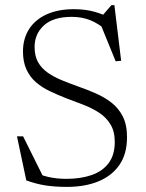

<svg xmlns="http://www.w3.org/2000/svg" viewBox="-20 -722 570 752"><path d="M419.5 -648 378.5 -658 416.5 -702H428L454.5 -484L433 -482L370 -636.5L404.5 -597.5Q365.5 -630.5 332.8 -643.2Q300 -656 261.5 -656Q188.5 -656 152 -622.5Q115.5 -589 115.5 -538Q115.5 -502.5 129.2 -478.2Q143 -454 167.5 -437Q192 -420 222.8 -407.5Q253.5 -395 287 -383Q321 -371 354.5 -356.5Q388 -342 416 -320.5Q444 -299 460.8 -266.2Q477.5 -233.5 477.5 -184.5Q477.5 -119.5 448 -76.5Q418.5 -33.5 365.8 -11.8Q313 10 242 10Q195 10 158 4.2Q121 -1.5 83 -15.5L46.5 -188H70.5L157.5 -13L97.5 -57Q134 -37 168.2 -29.2Q202.5 -21.5 239.5 -21.5Q296.5 -21.5 339.2 -36.5Q382 -51.5 405.8 -83.5Q429.5 -115.5 429.5 -166Q429.5 -207.5 412.5 -235.2Q395.5 -263 367.5 -281Q339.5 -299 305.8 -312Q272 -325 238.5 -337.5Q205.5 -350.5 175 -365Q144.5 -379.5 121 -399.8Q97.5 -420 83.8 -449.5Q70 -479 70 -520.5Q70 -570.5 93.8 -607.8Q117.5 -645 162.2 -665.5Q207 -686 269.5 -686Q314 -686 349.8 -676Q385.5 -666 419.5 -648Z"/></svg>

Font: Newsreader 16pt Light
Style: Regular
Weight: 300
Designer: Hugues Gentile
Foundry: Production Type
Version: Version 1.003